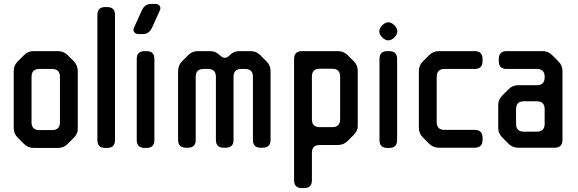

<svg xmlns="http://www.w3.org/2000/svg" viewBox="-20 -746 2951 980"><path d="M103 -11Q123 9 152 9H276Q305 9 325 -11L357 -43Q379 -65 377 -93V-383Q377 -411 357 -433L325 -465Q305 -485 276 -485H152Q123 -485 103 -465L70 -432Q50 -412 50 -383V-93Q50 -64 70 -44ZM141 -122V-354Q141 -394 181 -394H246Q286 -394 286 -354V-122Q286 -82 246 -82H181Q141 -82 141 -122Z M517 9H527Q567 9 567 -31V-670Q567 -710 527 -710H517Q477 -710 477 -670V-31Q477 9 517 9Z M718 9H728Q768 9 768 -31V-445Q768 -485 728 -485H718Q678 -485 678 -445V-31Q678 9 718 9ZM689 -572H710Q727 -572 738.5 -581.5Q750 -591 756 -605L796 -693Q802 -707 794.5 -716.5Q787 -726 771 -726H750Q733 -726 721.5 -716.5Q710 -707 704 -693L664 -605Q658 -591 665.5 -581.5Q673 -572 689 -572Z M929 8H939Q979 8 979 -32V-354Q979 -394 1019 -394H1042Q1082 -394 1082 -354V-32Q1082 8 1122 8H1132Q1172 8 1172 -32V-354Q1172 -394 1212 -394H1231Q1271 -394 1271 -354V-32Q1271 8 1311 8H1321Q1361 8 1361 -32V-383Q1361 -412 1341 -432L1309 -464Q1288 -485 1260 -485H1201Q1173 -485 1152 -464L1150 -462Q1139 -451 1128 -451Q1115 -451 1102 -464Q1081 -485 1053 -485H990Q961 -485 941 -465L909 -433Q889 -413 889 -383V-32Q889 8 929 8Z M1521 214H1532Q1572 214 1572 174V34Q1572 -6 1612 -6H1705Q1734 -6 1754 -26L1786 -58Q1808 -80 1806 -108V-384Q1806 -413 1786 -433L1754 -465Q1734 -485 1705 -485H1521Q1481 -485 1481 -445V174Q1481 214 1521 214ZM1572 -137V-355Q1572 -395 1612 -395H1676Q1716 -395 1716 -355V-137Q1716 -97 1676 -97H1612Q1572 -97 1572 -137Z M1931 -555Q1946 -540 1962 -540Q1978 -540 1993 -555Q2008 -570 2008 -586Q2008 -602 1993 -617Q1978 -632 1962 -632Q1946 -632 1931 -617Q1916 -602 1916 -586Q1916 -570 1931 -555ZM1957 9H1967Q2007 9 2007 -31V-445Q2007 -485 1967 -485H1957Q1917 -485 1917 -445V-31Q1917 9 1957 9Z M2171 -12Q2191 8 2220 8H2403Q2443 8 2443 -32V-43Q2443 -83 2403 -83H2249Q2209 -83 2209 -123V-354Q2209 -394 2249 -394H2403Q2443 -394 2443 -434V-445Q2443 -485 2403 -485H2220Q2191 -485 2171 -465L2138 -432Q2118 -412 2118 -383V-94Q2118 -65 2138 -45Z M2576 -12Q2596 8 2625 8H2811Q2851 8 2851 -32V-383Q2851 -412 2831 -432L2798 -465Q2778 -485 2749 -485H2566Q2526 -485 2526 -445V-434Q2526 -394 2566 -394H2720Q2760 -394 2760 -354V-351Q2760 -311 2720 -311H2625Q2596 -311 2576 -291L2544 -259Q2523 -238 2523 -210V-94Q2523 -65 2543 -45ZM2614 -114V-189Q2614 -229 2654 -229H2720Q2760 -229 2760 -189V-114Q2760 -74 2720 -74H2654Q2614 -74 2614 -114Z"/></svg>

Font: WD-XL Lubrifont TC
Style: Regular
Weight: 400
Designer: [WD-XL Lubrifont] Copyright 2020-2022 (c) NightFurySL2001, Skr-ZERO; [ZCOOL QingKe HuangYou] Copyright 2018-2022 (c) The
Version: Version 2.001;hotconv 1.1.1;makeotfexe 2.6.0